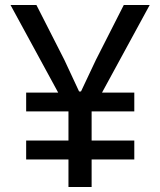

<svg xmlns="http://www.w3.org/2000/svg" viewBox="-20 -747 640 767"><path d="M474.5 -727H578L387.5 -377H516.5V-302H346V-185.5H516.5V-110H346V0H253.5V-110H84.5V-185.5H253.5V-302H84.5V-377H212.5L22 -727H125.5L237 -508L296 -381.5H303.5L363 -507.5Z"/></svg>

Font: SplineSansMono30
Style: Regular
Weight: 400
Designer: Eben Sorkin, Mirko Velimirovic
Foundry: Sorkin Type
Version: Version 1.000